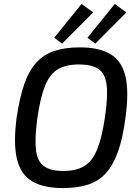

<svg xmlns="http://www.w3.org/2000/svg" viewBox="-20 -944 709 977"><path d="M387 -703Q484 -703 542 -668.5Q600 -634 618.5 -555Q637 -476 618 -342Q605 -241 580.5 -172.5Q556 -104 519 -63Q482 -22 428 -4.5Q374 13 299 13Q202 13 144 -21Q86 -55 66.5 -134Q47 -213 65 -348Q80 -447 103 -514.5Q126 -582 163.5 -624Q201 -666 256 -684.5Q311 -703 387 -703ZM382 -616Q316 -616 274.5 -591.5Q233 -567 209 -507Q185 -447 170 -342Q156 -239 163 -181Q170 -123 203.5 -98.5Q237 -74 302 -74Q368 -74 409 -99Q450 -124 474.5 -184Q499 -244 514 -348Q530 -454 522.5 -512Q515 -570 481 -593Q447 -616 382 -616ZM395 -924 454 -881 296 -722 256 -752ZM564 -924 623 -881 465 -722 425 -752Z"/></svg>

Font: Exo 2 Medium
Style: Italic
Weight: 500
Italic angle: -8°
Designer: Natanael Gama
Foundry: Natanael Gama
Version: Version 2.010